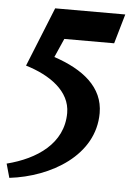

<svg xmlns="http://www.w3.org/2000/svg" viewBox="-64 -537 532 783"><g transform="rotate(5 202.5 -145.5)"><path d="M130 -498 32 -255C132 -225 216 -166 216 -77C216 48 110 119 -12 150L4 207C173 187 348 85 348 -88C348 -194 264 -260 144 -300L178 -377H382L417 -498Z"/></g></svg>

Font: Rosario
Style: Bold
Weight: 700
Designer: Hector Gatti
Foundry: Omnibus Type
Version: Version 1.100